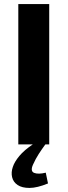

<svg xmlns="http://www.w3.org/2000/svg" viewBox="-20 -710 332 944"><path d="M222 -690V0H70V-690ZM144 -2 203 0Q186 23 170.5 47Q155 71 142 100Q128 132 148 140Q168 148 205 139L216 192Q162 214 125 214Q88 214 66.5 199.5Q45 185 39.5 161Q34 137 43 111Q51 86 75 57Q99 28 144 -2Z"/></svg>

Font: Exo 2
Style: Bold
Weight: 700
Designer: Natanael Gama
Foundry: Natanael Gama
Version: Version 2.010